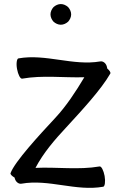

<svg xmlns="http://www.w3.org/2000/svg" viewBox="-20 -871 605 947"><path d="M331 -800C331 -813 325 -826 316 -836C306 -845 293 -851 280 -851C267 -851 254 -845 244 -836C235 -826 229 -813 229 -800C229 -787 235 -774 244 -764C254 -755 267 -749 280 -749C293 -749 306 -755 316 -764C325 -774 331 -787 331 -800ZM86 35C220 11 355 74 489 50C497 49 501 25 496 -3C491 -30 480 -52 471 -50C367 -32 260 -48 155 -43C194 -117 249 -181 306 -242C384 -327 478 -428 524 -508C527 -513 521 -523 509 -533C508 -536 508 -537 508 -538C505 -558 489 -571 474 -568C340 -545 205 -607 71 -583C63 -582 59 -558 64 -531C69 -503 80 -482 89 -483C190 -501 293 -487 396 -490C353 -418 307 -348 254 -291C173 -204 53 -74 32 -17C30 -12 38 -3 52 5C55 24 71 38 86 35Z"/></svg>

Font: Nupuram Medium
Style: Regular
Weight: 500
Designer: Santhosh Thottingal (santhosh.thottingal@gmail.com)
Foundry: SMC
Version: Version 1.000